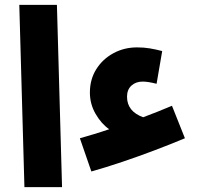

<svg xmlns="http://www.w3.org/2000/svg" viewBox="-20 -766 812 786"><path d="M354 -64 307 -200Q335 -208 365 -217Q395 -226 427 -237Q395 -259 371.5 -299.5Q348 -340 348 -387Q348 -441 374 -482.5Q400 -524 444 -548Q488 -572 541 -572Q569 -572 593 -568Q617 -564 644 -557L621 -423Q586 -432 564 -432Q536 -432 518 -415.5Q500 -399 500 -370Q500 -310 566 -286Q625 -308 684 -333L737 -200Q682 -177 615 -151.5Q548 -126 479.5 -103Q411 -80 354 -64ZM80 0 59 -746H213L234 0Z"/></svg>

Font: Noto Sans Arabic SemCond ExtBd
Style: Regular
Weight: 800
Width: 4
Designer: Monotype Design Team, Nadine Chahine, Nizar Qandah and Khaled Hosny
Foundry: Monotype Imaging Inc.
Version: Version 2.012; ttfautohint (v1.8.4.7-5d5b)